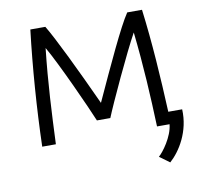

<svg xmlns="http://www.w3.org/2000/svg" viewBox="-77 -598 880 845"><g transform="rotate(-10 363.0 -175.5)"><path d="M135 0C141 -139 147 -272 164 -425C209 -348 307 -131 331 -72H391C415 -132 514 -346 558 -425C575 -272 582 -137 587 0H643C638 55 591 117 572 133L617 166C663 125 714 44 709 -55H647C640 -210 630 -368 611 -517H545C507 -461 434 -302 362 -145C290 -302 214 -460 179 -517H112C92 -349 79 -172 74 0Z"/></g></svg>

Font: Repo Light
Style: Regular
Weight: 300
Designer: Stefan Peev
Foundry: Context Ltd
Version: Version 001.502